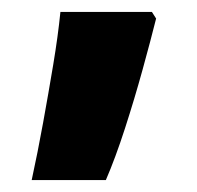

<svg xmlns="http://www.w3.org/2000/svg" viewBox="-20 -163 330 321"><path d="M33 138Q43 92 52 42.5Q61 -7 69 -55Q77 -103 81 -143H234L241 -132Q232 -96 218.5 -47Q205 2 189 51.5Q173 101 157 138H33Z"/></svg>

Font: Noto Sans Oriya ExtraBold
Style: Regular
Weight: 800
Version: Version 2.003